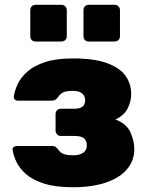

<svg xmlns="http://www.w3.org/2000/svg" viewBox="-20 -775 618 805"><path d="M286 10Q212 10 164 -5.5Q116 -21 88.5 -45.5Q61 -70 48.5 -97Q36 -124 33 -146Q31 -153 37 -158Q43 -163 50 -163H195Q208 -163 213 -159Q218 -155 223 -150Q230 -137 244.5 -130.5Q259 -124 286 -124Q305 -124 318 -129Q331 -134 337.5 -143Q344 -152 344 -166Q344 -184 333 -194.5Q322 -205 290 -205H234Q225 -205 219 -212Q213 -219 213 -227V-297Q213 -306 219 -312.5Q225 -319 234 -319H289Q316 -319 326.5 -328Q337 -337 337 -355Q337 -366 331.5 -375Q326 -384 315 -389Q304 -394 284 -394Q256 -394 243.5 -387Q231 -380 222 -366Q218 -361 212.5 -357Q207 -353 195 -353H55Q47 -353 42 -358Q37 -363 38 -370Q41 -394 54 -422Q67 -450 94.5 -474.5Q122 -499 168.5 -514.5Q215 -530 286 -530Q375 -530 428.5 -510.5Q482 -491 506 -457.5Q530 -424 530 -381Q530 -349 515 -320Q500 -291 464 -274Q510 -257 526.5 -221Q543 -185 543 -148Q543 -102 513 -66Q483 -30 425 -10Q367 10 286 10ZM352 -601Q342 -601 336 -607Q330 -613 330 -624V-732Q330 -742 336 -748.5Q342 -755 352 -755H460Q470 -755 476.5 -748.5Q483 -742 483 -732V-624Q483 -613 476.5 -607Q470 -601 460 -601ZM130 -601Q119 -601 113 -607Q107 -613 107 -624V-732Q107 -742 113 -748.5Q119 -755 130 -755H237Q247 -755 253.5 -748.5Q260 -742 260 -732V-624Q260 -613 253.5 -607Q247 -601 237 -601Z"/></svg>

Font: Rubik Light ExtraBold
Style: Regular
Weight: 800
Version: Version 2.104